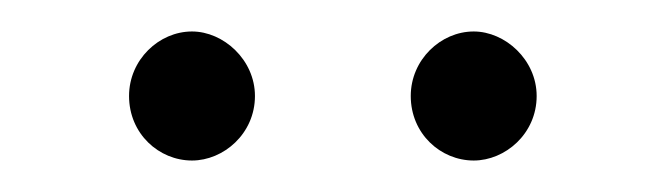

<svg xmlns="http://www.w3.org/2000/svg" viewBox="-20 -578 413 122"><path d="M241 -517C241 -493 260 -476 281 -476C301 -476 321 -493 321 -517C321 -540 301 -558 281 -558C260 -558 241 -540 241 -517ZM62 -517C62 -493 81 -476 102 -476C122 -476 142 -493 142 -517C142 -540 122 -558 102 -558C81 -558 62 -540 62 -517Z"/></svg>

Font: Josefin Sans
Style: Regular
Weight: 400
Designer: Santiago Orozco
Foundry: Typemade
Version: 1.000